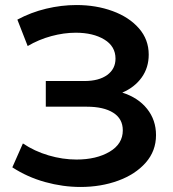

<svg xmlns="http://www.w3.org/2000/svg" viewBox="-20 -733 689 763"><path d="M600 -196Q600 -133 559 -86.5Q518 -40 449.5 -15Q381 10 300 10Q230 10 159.5 -9.5Q89 -29 29 -68L71 -163Q117 -132 173 -115.5Q229 -99 284 -99Q363 -99 415.5 -130Q468 -161 468 -215Q468 -261 430 -285Q392 -309 325 -309H162V-411H315Q373 -411 406 -435Q439 -459 439 -500Q439 -549 394.5 -576Q350 -603 281 -603Q234 -603 184 -589.5Q134 -576 90 -550L49 -655Q103 -684 163.5 -698.5Q224 -713 284 -713Q362 -713 427.5 -689Q493 -665 532 -620.5Q571 -576 571 -516Q571 -464 543 -425Q515 -386 466 -365Q529 -345 564.5 -300.5Q600 -256 600 -196Z"/></svg>

Font: APTA Sans SemiBold
Style: Bold
Weight: 600
Version: Version 7.200